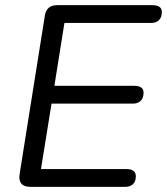

<svg xmlns="http://www.w3.org/2000/svg" viewBox="-20 -725 648 745"><path d="M98 0Q49 0 56 -49L154 -664Q160 -705 202 -705H571Q608 -705 608 -678Q608 -657 596.5 -646.5Q585 -636 567 -636H230L191 -392H501Q537 -392 537 -365Q537 -344 525.5 -333.5Q514 -323 497 -323H180L139 -69H470Q507 -69 507 -41Q507 -20 495.5 -10Q484 0 466 0Z"/></svg>

Font: Nunito
Style: Italic
Weight: 400
Italic angle: -9°
Designer: Vernon Adams
Foundry: Vernon Adams
Version: Version 3.601; ttfautohint (v1.8.2.53-6de2)